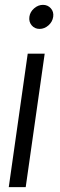

<svg xmlns="http://www.w3.org/2000/svg" viewBox="-20 -771 248 791"><path d="M101.1 -702.1Q104 -722.2 120.6 -736.6Q137.2 -751 157 -751Q176.8 -751 189.5 -736.6Q202.1 -722.2 199.2 -702.1Q196.3 -681.2 179.7 -666.5Q163.1 -651.9 143.1 -651.9Q123 -651.9 110.6 -666.5Q98.1 -681.2 101.1 -702.1ZM94.2 -549.8H164.1L85.9 0H16.1Z"/></svg>

Font: Oakes Grotesk
Style: Light Italic
Weight: 300
Designer: Samuel Oakes
Foundry: Samuel Oakes
Version: Version 1.0 | wf-rip DC20170320